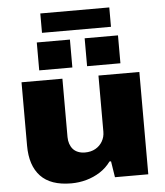

<svg xmlns="http://www.w3.org/2000/svg" viewBox="-59 -924 846 987"><g transform="rotate(-5 364.0 -430.0)"><path d="M269 12Q163 12 111 -43Q59 -98 59 -201V-528H270V-227Q270 -208 275.5 -192Q281 -176 291 -164.5Q301 -153 317 -146.5Q333 -140 353 -140Q384 -140 407 -153Q430 -166 443 -188.5Q456 -211 456 -238V-528H667V0H495L482 -83H474Q451 -51 418 -30Q385 -9 347 1.5Q309 12 269 12ZM155 -581V-725H326V-581ZM402 -581V-725H574V-581ZM186 -772V-872H542V-772Z"/></g></svg>

Font: Archivo SemiExpanded Black
Style: Regular
Weight: 900
Width: 6
Designer: Hector Gatti
Foundry: Omnibus-Type
Version: Version 2.001